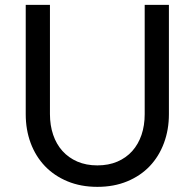

<svg xmlns="http://www.w3.org/2000/svg" viewBox="-20 -736 776 765"><path d="M368 -77Q412.5 -77 447.5 -92Q482.5 -107 506.8 -134Q531 -161 543.8 -198.5Q556.5 -236 556.5 -281V-716.5H653V-281Q653 -219 633.2 -166Q613.5 -113 576.8 -74.2Q540 -35.5 487 -13.5Q434 8.5 368 8.5Q302 8.5 249 -13.5Q196 -35.5 159 -74.2Q122 -113 102.2 -166Q82.5 -219 82.5 -281V-716.5H179V-281.5Q179 -236.5 191.8 -199Q204.5 -161.5 228.8 -134.5Q253 -107.5 288.2 -92.2Q323.5 -77 368 -77Z"/></svg>

Font: Lato-Regular
Style: Regular
Weight: 400
Designer: Lukasz Dziedzic with Adam Twardoch and Botio Nikoltchev
Foundry: tyPoland Lukasz Dziedzic
Version: Version 2.015; 2015-08-06; http://www.latofonts.com/